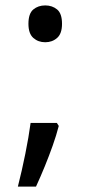

<svg xmlns="http://www.w3.org/2000/svg" viewBox="-20 -570 334 709"><path d="M190 -116 197 -105Q188 -70 174.5 -32Q161 6 145.5 44Q130 82 113 119H46Q61 60 73.5 -2Q86 -64 93 -116ZM147 -414Q121 -414 103 -430Q85 -446 85 -482Q85 -520 103 -535Q121 -550 147 -550Q173 -550 191 -535Q209 -520 209 -482Q209 -446 191 -430Q173 -414 147 -414Z"/></svg>

Font: lsinhala15
Style: Book
Weight: 400
Designer: Jelle Bosma - Monotype Design Team
Foundry: Monotype Imaging Inc.
Version: Version 2.003